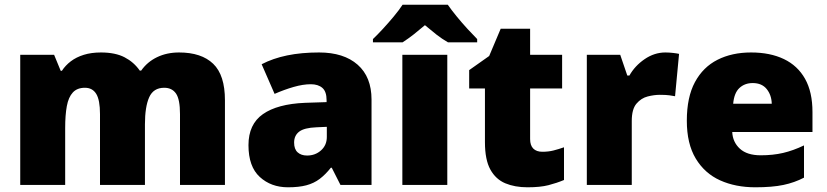

<svg xmlns="http://www.w3.org/2000/svg" viewBox="-20 -786 3515 816"><path d="M741 -563Q836 -563 886 -515Q936 -467 936 -360V0H745V-301Q745 -364 728 -388.5Q711 -413 678 -413Q632 -413 614 -372.5Q596 -332 596 -258V0H405V-301Q405 -361 389 -387Q373 -413 341 -413Q308 -413 289.5 -393Q271 -373 264 -335Q257 -297 257 -242V0H66V-553H210L238 -485H243Q258 -508 281 -525.5Q304 -543 336 -553Q368 -563 409 -563Q470 -563 509.5 -542.5Q549 -522 574 -486H580Q606 -523 647.5 -543Q689 -563 741 -563Z M1336 -563Q1441 -563 1500 -511Q1559 -459 1559 -363V0H1427L1390 -73H1386Q1363 -44 1338.5 -25.5Q1314 -7 1282 1.5Q1250 10 1204 10Q1132 10 1084 -34Q1036 -78 1036 -169Q1036 -258 1097.5 -301Q1159 -344 1276 -349L1368 -352V-360Q1368 -397 1350 -412.5Q1332 -428 1301 -428Q1268 -428 1228 -416.5Q1188 -405 1147 -387L1092 -513Q1140 -538 1200.5 -550.5Q1261 -563 1336 -563ZM1325 -245Q1273 -243 1251.5 -226.5Q1230 -210 1230 -180Q1230 -152 1245 -138.5Q1260 -125 1285 -125Q1320 -125 1344.5 -147Q1369 -169 1369 -204V-247Z M1881 0H1690V-553H1881ZM1883 -766Q1899 -743 1921.5 -715.5Q1944 -688 1967.5 -662.5Q1991 -637 2008 -620V-606H1884Q1858 -621 1835 -639Q1812 -657 1786 -679Q1760 -657 1738.5 -640Q1717 -623 1691 -606H1565V-620Q1584 -638 1607.5 -663.5Q1631 -689 1653.5 -716Q1676 -743 1691 -766Z M2285 -141Q2311 -141 2332.5 -146.5Q2354 -152 2377 -160V-21Q2346 -8 2311 1Q2276 10 2222 10Q2168 10 2127.5 -7Q2087 -24 2064 -65.5Q2041 -107 2041 -182V-410H1974V-488L2059 -548L2108 -664H2233V-553H2369V-410H2233V-195Q2233 -168 2246.5 -154.5Q2260 -141 2285 -141Z M2808 -563Q2824 -563 2841 -561Q2858 -559 2866 -557L2849 -377Q2839 -379 2824.5 -381Q2810 -383 2784 -383Q2760 -383 2732.5 -376Q2705 -369 2685 -345.5Q2665 -322 2665 -272V0H2474V-553H2616L2646 -465H2655Q2678 -506 2719.5 -534.5Q2761 -563 2808 -563Z M3172 -563Q3253 -563 3311.5 -535Q3370 -507 3401.5 -451Q3433 -395 3433 -310V-225H3092Q3094 -182 3124.5 -154Q3155 -126 3213 -126Q3265 -126 3308 -136Q3351 -146 3397 -168V-31Q3357 -10 3309.5 0Q3262 10 3190 10Q3106 10 3040.5 -19.5Q2975 -49 2937 -112Q2899 -175 2899 -273Q2899 -373 2933.5 -437Q2968 -501 3029.5 -532Q3091 -563 3172 -563ZM3179 -433Q3145 -433 3122.5 -412Q3100 -391 3096 -345H3260Q3259 -382 3238.5 -407.5Q3218 -433 3179 -433Z"/></svg>

Font: Noto Sans Cham Black
Style: Regular
Weight: 900
Version: Version 2.002